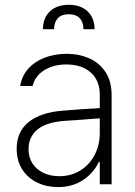

<svg xmlns="http://www.w3.org/2000/svg" viewBox="-20 -760 558 792"><path d="M240.2 -303.7Q276.4 -306.6 319.3 -309.6Q362.3 -312.5 391.6 -314V-371.1Q391.6 -408.7 375 -436.3Q358.4 -463.9 327.4 -479Q296.4 -494.1 253.9 -494.1Q199.7 -494.1 162.1 -470.2Q124.5 -446.3 114.3 -405.3H63.5Q69.3 -445.3 95.5 -475.3Q121.6 -505.4 163.3 -521.7Q205.1 -538.1 255.9 -538.1Q303.7 -538.1 345.7 -520.5Q387.7 -502.9 414.1 -464.4Q440.4 -425.8 440.4 -367.2V0H391.6V-91.8H387.7Q366.2 -46.4 322.5 -17.3Q278.8 11.7 218.8 11.7Q171.9 11.7 133.1 -7.1Q94.2 -25.9 71.5 -61.5Q48.8 -97.2 48.8 -146.5Q48.8 -216.3 97.9 -256.3Q147 -296.4 240.2 -303.7ZM224.6 -33.2Q272.9 -33.2 311 -56.6Q349.1 -80.1 370.4 -120.8Q391.6 -161.6 391.6 -211.9V-272L359.4 -269.5Q279.8 -263.2 250 -261.7Q170.9 -256.3 134.3 -225.6Q97.7 -194.8 97.7 -144.5Q97.7 -110.8 114.3 -85.4Q130.9 -60.1 159.7 -46.6Q188.5 -33.2 224.6 -33.2ZM263.7 -740.2Q313 -740.2 341.6 -712.9Q370.1 -685.5 370.1 -639.6H324.2Q324.2 -668.5 308.8 -684.8Q293.5 -701.2 263.7 -701.2Q233.4 -701.2 218.3 -684.6Q203.1 -668 203.1 -639.6H157.2Q157.2 -685.5 185.8 -712.9Q214.4 -740.2 263.7 -740.2Z"/></svg>

Font: Pretendard GOV ExtraLight
Style: Regular
Weight: 200
Designer: Base glyphs from Inter by Rasmus Andersson; Hangeul glyphs from Noto Sans CJK(Source Han Sans) by Jang Soo-young and Kan
Foundry: Kil Hyung-jin
Version: Version 1.309